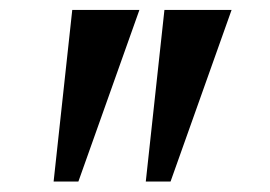

<svg xmlns="http://www.w3.org/2000/svg" viewBox="-20 -846 528 376"><path d="M253 -826.5 133.5 -490.5H85L121.5 -826.5ZM433.5 -826.5 314 -490.5H265.5L302 -826.5Z"/></svg>

Font: Merriweather 96pt ExtraBold
Style: Regular
Weight: 800
Version: Version 2.100